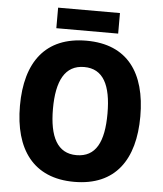

<svg xmlns="http://www.w3.org/2000/svg" viewBox="-59 -1001 846 996"><g transform="rotate(5 364.0 -502.5)"><path d="M525 -949H203V-842H525ZM677 -424C677 -650 579 -791 365 -791C152 -791 50 -653 50 -425C50 -199 151 -56 364 -56C579 -56 677 -199 677 -424ZM222 -424C222 -570 265 -654 365 -654C464 -654 506 -572 506 -424C506 -276 465 -195 364 -195C265 -195 222 -278 222 -424Z"/></g></svg>

Font: Noto Sans Malayalam UI SemiCondensed ExtraBold
Style: Regular
Weight: 800
Width: 4
Designer: Jelle Bosma - Monotype Design Team
Foundry: Monotype Imaging Inc.
Version: Version 2.104